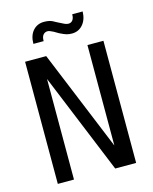

<svg xmlns="http://www.w3.org/2000/svg" viewBox="-115 -842 730 918"><g transform="rotate(-15 250.0 -383.0)"><path d="M55.7 -604.5H160.2L364.3 -107.4V-604.5H443.4V0H339.8L135.7 -498V0H55.7ZM248 -694.3 224.6 -708Q214.8 -712.9 208.5 -715.3Q202.1 -717.8 197.3 -717.8Q183.6 -717.8 175.3 -708Q167 -698.2 167 -679.7V-676.8H116.2Q116.2 -717.8 137.2 -741.7Q158.2 -765.6 192.4 -765.6Q207 -765.6 219.2 -762.7Q231.4 -759.8 251 -748L274.4 -736.3Q283.2 -731.4 290.5 -729Q297.9 -726.6 303.7 -726.6Q316.4 -726.6 324.2 -736.3Q332 -746.1 332 -763.7V-765.6H383.8Q382.8 -725.6 361.8 -701.2Q340.8 -676.8 307.6 -676.8Q293 -676.8 281.2 -680.2Q269.5 -683.6 248 -694.3Z"/></g></svg>

Font: BabelStone Shapes
Style: Regular
Weight: 400
Designer: Andrew West
Foundry: BabelStone
Version: Version 15.0.0 September 13, 2022